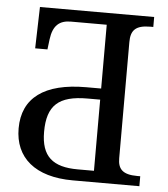

<svg xmlns="http://www.w3.org/2000/svg" viewBox="-52 -761 707 807"><g transform="rotate(5 302.0 -357.0)"><path d="M565.9 -713.9H84L79.1 -539.1H130.9L136.2 -582C143.6 -641.1 170.9 -664.1 219.2 -664.1H370.1V-395H307.1C130.9 -395 39.1 -327.1 39.1 -198.2C39.1 -74.7 125.5 0 285.2 0H565.9V-42H553.2C490.2 -42 471.2 -65.4 471.2 -109.9V-600.1C471.2 -648.9 490.7 -671.9 553.2 -671.9H565.9ZM147 -192.9C147 -304.7 195.3 -348.1 316.9 -348.1H370.1V-47.9H301.8C196.3 -47.9 147 -88.9 147 -192.9Z"/></g></svg>

Font: The Erased English
Style: Regular
Weight: 400
Designer: Monotype Design team + ligartures altered by 180 Amsterdam
Foundry: Monotype Imaging Inc.
Version: Version 1.030;Glyphs 3.1.2 (3151)